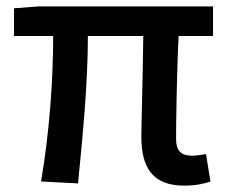

<svg xmlns="http://www.w3.org/2000/svg" viewBox="-20 -570 716 603"><path d="M24 -457H147C147 -317 135 -153 109 0L225 6C240 -144 256 -310 256 -457H430C429 -346 424 -190 424 -140C424 -43 460 13 558 13C594 13 622 7 641 0L627 -86C608 -83 594 -81 584 -81C550 -81 533 -95 533 -134C533 -178 535 -341 541 -457H649V-550H103L24 -544Z"/></svg>

Font: Kinto Sans Med
Style: Regular
Weight: 500
Designer: Authors: Ryoko NISHIZUKA  (kana & ideographs); Paul D. Hunt (Latin, Greek & Cyrillic); Wenlong ZHANG  (bopomofo); Sandol
Foundry: Adobe Systems Incorporated, ookami Inc.
Version: Version 0.001